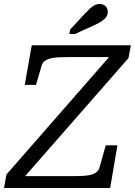

<svg xmlns="http://www.w3.org/2000/svg" viewBox="-42 -935 671 955"><path d="M40 -59H320Q352 -59 375.5 -60.5Q399 -62 415 -67Q431 -72 440 -80.5Q449 -89 453 -102L484 -212H542L506 0H-22L-10 -67L525 -679L540 -651H298Q266 -651 242.5 -649.5Q219 -648 203.5 -643Q188 -638 178.5 -630Q169 -622 165 -608L137 -513H81L116 -710H609L597 -646L48 -19ZM376 -863Q392 -880 404.5 -891.5Q417 -903 428.5 -909Q440 -915 453 -915Q472 -915 483 -904Q494 -893 494 -877Q494 -861 485 -849Q476 -837 460 -827Q444 -817 421 -807L331 -766H303L307 -788Z"/></svg>

Font: Roboto Serif 20pt
Style: Italic
Weight: 400
Italic angle: -10°
Designer: Greg Gazdowicz
Foundry: Commercial Type
Version: Version 1.008